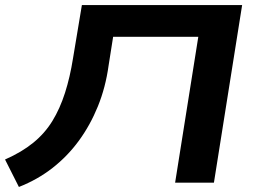

<svg xmlns="http://www.w3.org/2000/svg" viewBox="-27 -725 1027 762"><path d="M48 17 -7 -92Q59 -121 105 -158.5Q151 -196 181 -245Q211 -294 231 -356.5Q251 -419 263 -495L298 -705H934L822 0H668L760 -579H422L404 -465Q392 -378 361.5 -303Q331 -228 286 -166.5Q241 -105 181.5 -58.5Q122 -12 48 17Z"/></svg>

Font: Nunito Sans 7pt Expanded
Style: Bold Italic
Weight: 700
Width: 7
Italic angle: -9°
Designer: Vernon Adams
Foundry: Vernon Adams
Version: Version 3.101;gftools[0.9.27]